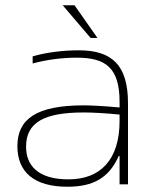

<svg xmlns="http://www.w3.org/2000/svg" viewBox="-20 -700 555 729"><path d="M279 -509C219 -509 155 -501 104 -486V-459C159 -474 218 -481 272 -481C381 -481 434 -443 434 -313V-292C369 -298 321 -300 298 -300C118 -300 46 -248 46 -145C46 -48 108 9 236 9C335 9 394 -25 431 -108H434V0H466V-308C466 -453 405 -509 279 -509ZM79 -143C79 -235 147 -273 298 -273C334 -273 384 -270 434 -265V-241C434 -93 361 -19 240 -19C125 -19 79 -71 79 -143ZM218 -680 324 -556H350L263 -680Z"/></svg>

Font: LT Wave Text Thin
Style: Regular
Weight: 100
Designer: Daniel Lyons
Version: Version 2.5 (Glyphs App)